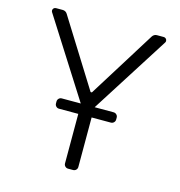

<svg xmlns="http://www.w3.org/2000/svg" viewBox="-108 -823 863 919"><g transform="rotate(15 324.0 -363.5)"><path d="M290.8 -20.6V-266H195.3Q186.8 -266 180.8 -272Q174.7 -278.1 174.7 -286.9V-296.5Q174.7 -305 180.8 -311.1Q186.8 -317.1 195.3 -317.1H289.4L43.7 -703.5Q41.2 -707.4 41.2 -712Q41.2 -718 45.6 -722.7Q50.1 -727.3 56.8 -727.3H90.6Q97.3 -727.3 103.2 -724.1Q109 -720.9 112.6 -715.2L320.7 -382.1H327.1L534.8 -715.2Q538.7 -720.9 544.4 -724.1Q550.1 -727.3 556.8 -727.3H590.9Q597.3 -727.3 601.9 -722.7Q606.5 -718 606.5 -711.6Q606.5 -707 604 -703.5L358.3 -317.1H452.1Q460.6 -317.1 466.8 -311.1Q473 -305 473 -296.5V-286.9Q473 -278.1 466.8 -272Q460.6 -266 452.1 -266H356.9V-20.6Q356.9 -12.1 350.9 -6Q344.8 0 335.9 0H311.4Q302.9 0 296.9 -6Q290.8 -12.1 290.8 -20.6Z"/></g></svg>

Font: DeltaSans Light
Style: Regular
Weight: 300
Designer: Rasmus Andersson
Foundry: rsms
Version: Version 3.012